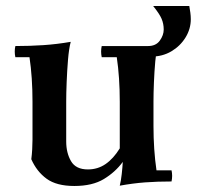

<svg xmlns="http://www.w3.org/2000/svg" viewBox="-20 -603 654 638"><path d="M378 -110 388 -65Q363 -31 325 -8Q287 15 227 15Q168 15 135 -9Q102 -33 84 -74Q86 -89 87 -106.5Q88 -124 88 -139V-265Q88 -346 78 -413H31Q27 -432 31 -450Q79 -450 124 -453Q169 -456 215 -464Q209 -441 206 -404.5Q203 -368 201.5 -330.5Q200 -293 200 -265V-133Q200 -95 216 -67.5Q232 -40 272 -40Q305 -40 331 -58Q357 -76 378 -110ZM550 -37Q554 -19 550 0Q503 0 462.5 3Q422 6 378 14Q382 -2 384.5 -24.5Q387 -47 388 -65L378 -110V-265Q378 -346 368 -413H318Q314 -432 318 -450Q367 -450 412.5 -450Q458 -450 504 -450Q499 -433 496 -399.5Q493 -366 491.5 -329.5Q490 -293 490 -265V-185Q490 -105 500 -37ZM483 -415 472 -450Q498 -450 511 -468Q524 -486 524 -505Q524 -524 517 -540.5Q510 -557 489 -583H609Q611 -572 612.5 -561Q614 -550 614 -539Q614 -507 596.5 -478.5Q579 -450 549.5 -432.5Q520 -415 483 -415Z"/></svg>

Font: Poltawski Nowy SemiBold
Style: Regular
Weight: 600
Version: Version 1.001;gftools[0.9.25]